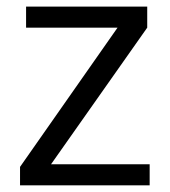

<svg xmlns="http://www.w3.org/2000/svg" viewBox="-20 -555 508 575"><path d="M428.2 0H40V-55.2L332 -472.2H58.1V-535.2H420.9V-472.2L132.8 -63H428.2Z"/></svg>

Font: f01836669
Style: Regular
Weight: 400
Foundry: Ascender Corporation
Version: Version 1.10